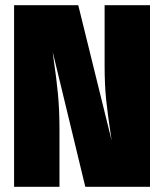

<svg xmlns="http://www.w3.org/2000/svg" viewBox="-20 -716 630 736"><path d="M555 0H307L182 -517L185 -493Q196 -419 202 -357Q208 -295 208 -220V0H34V-696H280L408 -177L405 -197Q393 -276 387 -333Q381 -390 381 -467V-696H555Z"/></svg>

Font: Fira Sans Condensed Black
Style: Regular
Weight: 900
Width: 3
Designer: Carrois Corporate & Edenspiekermann AG
Foundry: Carrois Corporate GbR & Edenspiekermann AG
Version: Version 4.203